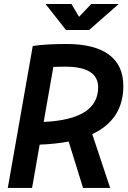

<svg xmlns="http://www.w3.org/2000/svg" viewBox="-20 -918 626 938"><path d="M18.1 0 140.1 -693.4Q204.6 -703.1 305.2 -703.1Q441.9 -703.1 512.2 -651.1Q582.5 -599.1 582.5 -497.6Q582.5 -334 430.7 -262.7L518.1 0H385.7L315.4 -226.6Q252 -214.4 173.8 -211.4L136.7 0ZM193.4 -322.3Q459.5 -334.5 459.5 -491.2Q459.5 -592.3 298.8 -592.3Q268.6 -592.3 240.7 -591.3ZM302.2 -771.5 202.6 -898.4H329.1L366.2 -835.9L425.8 -898.4H560.1L415.5 -771.5Z"/></svg>

Font: Cascadia Code NF SemiBold
Style: Italic
Weight: 600
Italic angle: -10°
Monospace: yes
Designer: Aaron Bell
Foundry: Saja Typeworks
Version: Version 2404.023; ttfautohint (v1.8.4)